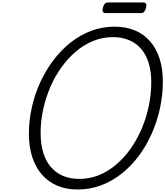

<svg xmlns="http://www.w3.org/2000/svg" viewBox="-20 -1502 1327 1541"><path d="M602 19Q512 19 440 -11.5Q368 -42 317 -100Q266 -158 239 -241Q212 -324 212 -428Q212 -534 235 -638Q258 -742 301.5 -838Q345 -934 406.5 -1016Q468 -1098 544.5 -1159Q621 -1220 710.5 -1254Q800 -1288 900 -1288Q991 -1288 1062.5 -1258Q1134 -1228 1184 -1171Q1234 -1114 1260.5 -1032.5Q1287 -951 1287 -848Q1287 -740 1264 -633.5Q1241 -527 1198 -430Q1155 -333 1094 -251Q1033 -169 956.5 -108.5Q880 -48 791 -14.5Q702 19 602 19ZM617 -66Q700 -66 774.5 -96.5Q849 -127 913.5 -182Q978 -237 1030 -311Q1082 -385 1118.5 -472Q1155 -559 1174.5 -653Q1194 -747 1194 -842Q1194 -928 1173.5 -995.5Q1153 -1063 1113 -1109.5Q1073 -1156 1016 -1180Q959 -1204 885 -1204Q803 -1204 728 -1173.5Q653 -1143 588.5 -1088Q524 -1033 471.5 -959.5Q419 -886 382.5 -800Q346 -714 326 -621.5Q306 -529 306 -434Q306 -347 326.5 -278.5Q347 -210 387 -163Q427 -116 484.5 -91Q542 -66 617 -66ZM829 -1397Q810 -1397 805.5 -1408.5Q801 -1420 805 -1438Q811 -1460 820 -1471Q829 -1482 847 -1482H1128Q1148 -1482 1152.5 -1469.5Q1157 -1457 1152 -1438Q1146 -1418 1137 -1407.5Q1128 -1397 1111 -1397Z"/></svg>

Font: Playwrite NL
Style: Regular
Weight: 400
Designer: Veronika Burian, José Scaglione
Foundry: TypeTogether
Version: Version 1.002